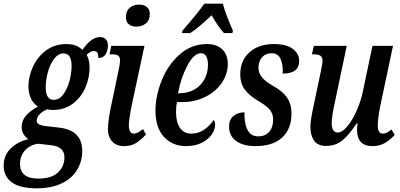

<svg xmlns="http://www.w3.org/2000/svg" viewBox="-67 -786 2181 1046"><path d="M-47 117Q-47 59 -8 22Q31 -15 88 -28Q72 -38 61.5 -55Q51 -72 51 -95Q51 -127 72.5 -153.5Q94 -180 140 -206Q115 -221 101.5 -249.5Q88 -278 88 -317Q88 -368 112 -421.5Q136 -475 183 -510.5Q230 -546 295 -546Q351 -546 382 -514Q430 -584 477 -584Q499 -584 510 -571.5Q521 -559 521 -538Q521 -511 508.5 -490.5Q496 -470 468 -470Q471 -508 445 -508Q434 -508 425.5 -503Q417 -498 405 -488Q421 -459 421 -417Q421 -364 399 -311Q377 -258 331.5 -222.5Q286 -187 220 -187Q202 -187 190 -191Q167 -181 150 -164.5Q133 -148 133 -130Q133 -116 144 -109.5Q155 -103 175 -100L261 -90Q381 -74 381 37Q381 93 353 139.5Q325 186 269 213Q213 240 133 240Q42 240 -2.5 207.5Q-47 175 -47 117ZM323 -427Q323 -495 279 -495Q250 -495 227.5 -465Q205 -435 193.5 -391.5Q182 -348 182 -310Q182 -242 226 -242Q256 -242 278 -272Q300 -302 311.5 -345Q323 -388 323 -427ZM284 71Q284 12 210 5L140 -3Q95 4 68.5 34Q42 64 42 107Q42 187 142 187Q213 187 248.5 154Q284 121 284 71Z M619 -692Q619 -726 639.5 -743.5Q660 -761 691 -761Q716 -761 732.5 -748.5Q749 -736 749 -710Q749 -675 727.5 -658Q706 -641 676 -641Q650 -641 634.5 -654Q619 -667 619 -692ZM521 -83Q521 -134 546 -245L579 -403Q587 -440 587 -456Q587 -476 576.5 -483Q566 -490 544 -490H530L539 -536H720L651 -214Q635 -136 635 -102Q635 -81 642 -69.5Q649 -58 661 -58Q673 -58 684.5 -64Q696 -70 712 -83L728 -53Q701 -24 674.5 -7Q648 10 609 10Q567 10 544 -15.5Q521 -41 521 -83Z M780 -184Q780 -263 814 -348Q848 -433 912 -489.5Q976 -546 1060 -546Q1114 -546 1144 -517Q1174 -488 1174 -437Q1174 -383 1141.5 -335Q1109 -287 1052 -258.5Q995 -230 927 -230H897Q892 -207 892 -177Q892 -120 913.5 -89Q935 -58 976 -58Q1013 -58 1045 -79.5Q1077 -101 1096 -132Q1105 -126 1105 -107Q1105 -81 1087 -54Q1069 -27 1033 -8.5Q997 10 946 10Q873 10 826.5 -40Q780 -90 780 -184ZM912 -278Q955 -278 990.5 -297.5Q1026 -317 1046 -352.5Q1066 -388 1066 -434Q1066 -464 1056 -480Q1046 -496 1028 -496Q989 -496 953.5 -428.5Q918 -361 903 -278ZM927 -619Q1016 -721 1046 -766H1147Q1155 -735 1171 -693Q1187 -651 1202 -619L1199 -606H1153Q1123 -638 1086 -703Q1044 -664 1020 -643.5Q996 -623 969 -606H924Z M1181 -96Q1181 -136 1206 -155Q1231 -174 1265 -174Q1263 -116 1281 -79.5Q1299 -43 1340 -43Q1377 -43 1399 -67.5Q1421 -92 1421 -134Q1421 -166 1403.5 -187.5Q1386 -209 1345 -233Q1292 -264 1267 -297.5Q1242 -331 1242 -382Q1242 -456 1292 -501Q1342 -546 1424 -546Q1495 -546 1529 -519Q1563 -492 1563 -454Q1563 -385 1473 -385Q1476 -431 1462 -463.5Q1448 -496 1413 -496Q1380 -496 1360.5 -474Q1341 -452 1341 -417Q1341 -388 1360.5 -364.5Q1380 -341 1419 -319Q1472 -290 1496.5 -254.5Q1521 -219 1521 -167Q1521 -84 1470.5 -37Q1420 10 1324 10Q1258 10 1219.5 -18Q1181 -46 1181 -96Z M1878 -78Q1878 -90 1881 -114H1876Q1834 -50 1797.5 -20.5Q1761 9 1709 9Q1664 9 1644 -20Q1624 -49 1624 -95Q1624 -131 1642 -212L1679 -388Q1690 -438 1690 -456Q1690 -474 1679 -482Q1668 -490 1644 -490H1632L1643 -536H1822L1759 -237Q1740 -153 1740 -115Q1740 -92 1748 -78Q1756 -64 1773 -64Q1797 -64 1825 -97.5Q1853 -131 1876 -183Q1899 -235 1910 -288L1962 -536H2074L2003 -201Q1991 -137 1991 -102Q1991 -81 1998 -69.5Q2005 -58 2017 -58Q2029 -58 2040.5 -63.5Q2052 -69 2066 -81L2083 -51Q2059 -24 2030 -7Q2001 10 1963 10Q1878 10 1878 -78Z"/></svg>

Font: Noto Serif CondSemiBold
Style: Italic
Weight: 600
Width: 3
Italic angle: -12°
Designer: Monotype Design Team
Foundry: Monotype Imaging Inc.
Version: Version 1.001